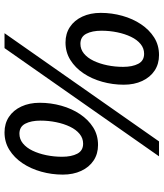

<svg xmlns="http://www.w3.org/2000/svg" viewBox="43 -755 724 850"><g transform="rotate(-90 405.0 -330.0)"><path d="M188 -258Q149 -258 119.5 -277.5Q90 -297 73.5 -332.5Q57 -368 57 -414Q57 -463 70 -509.5Q83 -556 107.5 -592.5Q132 -629 166.5 -650.5Q201 -672 244 -672Q283 -672 312.5 -652.5Q342 -633 358.5 -597.5Q375 -562 375 -516Q375 -467 362 -420.5Q349 -374 324.5 -337.5Q300 -301 266 -279.5Q232 -258 188 -258ZM194 -324Q218 -324 237 -339.5Q256 -355 269 -382Q282 -409 289 -443Q296 -477 296 -513Q296 -554 282.5 -580Q269 -606 238 -606Q214 -606 195 -590.5Q176 -575 163 -548Q150 -521 143 -487Q136 -453 136 -417Q136 -376 149.5 -350Q163 -324 194 -324ZM138 12 617 -672H683L204 12ZM586 12Q547 12 517.5 -7.5Q488 -27 471.5 -62.5Q455 -98 455 -144Q455 -193 468 -239.5Q481 -286 505.5 -322.5Q530 -359 564.5 -380.5Q599 -402 642 -402Q681 -402 710.5 -382.5Q740 -363 756.5 -327.5Q773 -292 773 -246Q773 -197 760 -150.5Q747 -104 722.5 -67.5Q698 -31 664 -9.5Q630 12 586 12ZM592 -54Q616 -54 635 -69.5Q654 -85 667 -112Q680 -139 687 -173Q694 -207 694 -243Q694 -284 680.5 -310Q667 -336 636 -336Q612 -336 593 -320.5Q574 -305 561 -278Q548 -251 541 -217Q534 -183 534 -147Q534 -106 547.5 -80Q561 -54 592 -54Z"/></g></svg>

Font: Source Sans 3 ExtraLight SemiBold
Style: Italic
Weight: 600
Italic angle: -11°
Version: Version 3.052;hotconv 1.1.0;makeotfexe 2.6.0